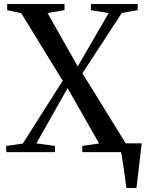

<svg xmlns="http://www.w3.org/2000/svg" viewBox="-20 -763 732 963"><path d="M614 180Q611 159 607.8 133.8Q604.5 108.5 600.8 83.2Q597 58 593.5 35.8Q590 13.5 587 -1.5L554.5 -44H690.5Q688.5 -24.5 685.8 -1.8Q683 21 680.2 45.2Q677.5 69.5 674.8 93.2Q672 117 669.2 139.2Q666.5 161.5 664.5 180ZM94.5 -43 294.5 -358 86.5 -697 16 -712V-743H303.5V-712L218.5 -697.5L370 -430L525 -697.5L436 -712V-743H670.5V-712L591 -698L393.5 -395.5L610.5 -44L682 -31L682.5 0H393L392.5 -31L477 -43.5L319 -321L162.5 -44L255.5 -31L256 0H11.5L11 -31Z"/></svg>

Font: Merriweather 96pt Medium
Style: Regular
Weight: 500
Version: Version 2.100